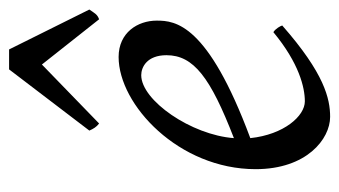

<svg xmlns="http://www.w3.org/2000/svg" viewBox="-186 -558 764 433"><g transform="rotate(-90 196.5 -342.0)"><path d="M288 -349C288 -288 238 -250 101 -197C108 -293 186 -406 243 -406C261 -406 288 -393 288 -349ZM284 -457C176 -457 31 -321 31 -148C31 -33 99 20 149 20C190 20 247 7 355 -88C354 -92 348 -103 340 -108C270 -50 215 -37 184 -37C151 -37 109 -84 101 -160C359 -256 366 -329 366 -371C366 -414 339 -457 284 -457ZM134 -501 267 -630 369 -501C380 -505 382 -510 391 -523L301 -704H256L118 -523C122 -514 126 -507 134 -501Z"/></g></svg>

Font: Temporarium
Style: Italic
Weight: 400
Italic angle: -7°
Version: Version 1.1